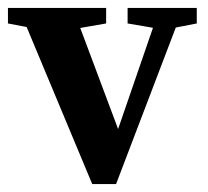

<svg xmlns="http://www.w3.org/2000/svg" viewBox="-24 -461 522 483"><path d="M208 2 23 -441H159L283 -110H264L378 -441H437L268 2ZM-4 -402V-441H243V-402L151 -386H80ZM297 -402V-441H471V-402L399 -388H379Z"/></svg>

Font: Lisu Bosa Black
Style: Regular
Weight: 900
Designer: David Morse, Annie Olsen, Victor Gaultney, Frank Grießhammer (Latin)
Foundry: SIL International
Version: Version 2.000